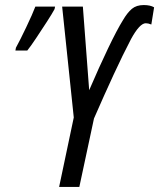

<svg xmlns="http://www.w3.org/2000/svg" viewBox="-20 -740 630 760"><path d="M214 0H294L352 -271Q393 -365 430 -445Q467 -525 499 -586Q533 -648 557 -648Q567 -648 579 -643L590 -711Q575 -720 549 -720Q520 -720 502 -705Q484 -690 466 -659Q443 -622 408 -549Q373 -476 333 -383L308 -714H226L272 -275ZM41 -540H88Q101 -556 123 -589Q145 -622 166 -654.5Q187 -687 196 -704L198 -714H120Q109 -685 84 -632.5Q59 -580 43 -551Z"/></svg>

Font: Noto Sans UI Condensed
Style: Italic
Weight: 400
Width: 3
Italic angle: -12°
Designer: Monotype Design Team
Foundry: Monotype Imaging Inc.
Version: Version 1.901